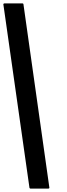

<svg xmlns="http://www.w3.org/2000/svg" viewBox="-48 -980 389 1121"><path d="M240.2 115.2Q240.2 116.2 240.2 117.2Q240.2 118.2 239.3 119.1Q238.3 120.1 237.3 120.1Q236.3 121.1 235.4 121.1Q199.2 121.1 128.9 121.1Q127.9 121.1 126 119.1Q124 118.2 124 116.2Q73.2 -240.2 -28.3 -954.1Q-28.3 -955.1 -28.3 -956.1Q-27.3 -957 -27.3 -958Q-26.4 -959 -25.4 -959Q-23.4 -960 -23.4 -960Q12.7 -960 84 -960Q85.9 -960 86.9 -959Q88.9 -957 88.9 -955.1Q139.6 -598.6 240.2 115.2Z"/></svg>

Font: Typeface
Style: Regular
Weight: 400
Version: Version 1.0